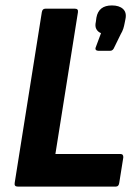

<svg xmlns="http://www.w3.org/2000/svg" viewBox="-20 -687 503 707"><path d="M45 0Q32 0 34 -13L134 -642Q136 -655 147 -655H256Q269 -655 267 -642L184 -120H423Q435 -120 434 -107L419 -13Q417 0 407 0ZM342 -500Q336 -500 333 -503.5Q330 -507 333 -514L352 -565Q341 -569 335 -579.5Q329 -590 333 -607L335 -622Q343 -667 392 -667Q419 -667 433 -654Q447 -641 442 -617L439 -602Q437 -591 434 -581.5Q431 -572 424 -560L401 -513Q396 -500 386 -500Z"/></svg>

Font: Sofia Sans Semi Condensed ExtraBold
Style: Italic
Weight: 800
Italic angle: -9°
Version: Version 4.100